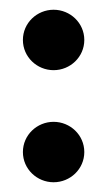

<svg xmlns="http://www.w3.org/2000/svg" viewBox="-20 -363 215 394"><path d="M27 -51C27 -16 56 11 90 11C124 11 153 -16 153 -51C153 -86 124 -113 90 -113C56 -113 27 -86 27 -51ZM27 -281C27 -246 56 -219 90 -219C124 -219 153 -246 153 -281C153 -316 124 -343 90 -343C56 -343 27 -316 27 -281Z"/></svg>

Font: Charger Sport
Style: Bd
Weight: 700
Designer: Jasper
Foundry: Cannot Into Space Fonts
Version: Version 1.1